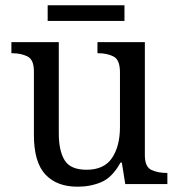

<svg xmlns="http://www.w3.org/2000/svg" viewBox="-20 -695 675 725"><path d="M273 10Q194 10 151 -36.5Q108 -83 108 -186V-426Q108 -470 83.5 -482Q59 -494 26 -494H23V-536H202V-191Q202 -126 224 -90Q246 -54 307 -54Q373 -54 403 -98.5Q433 -143 433 -216V-422Q433 -469 409 -481.5Q385 -494 351 -494H348V-536H527V-109Q527 -65 551.5 -53.5Q576 -42 609 -42H612V0H453L440 -81H435Q404 -25 363 -7.5Q322 10 273 10ZM160 -616V-675H450V-616Z"/></svg>

Font: Noto Serif Oriya
Style: Regular
Weight: 400
Designer: David Williams
Foundry: Google LLC, David Williams
Version: Version 1.051; ttfautohint (v1.8.4.7-5d5b)